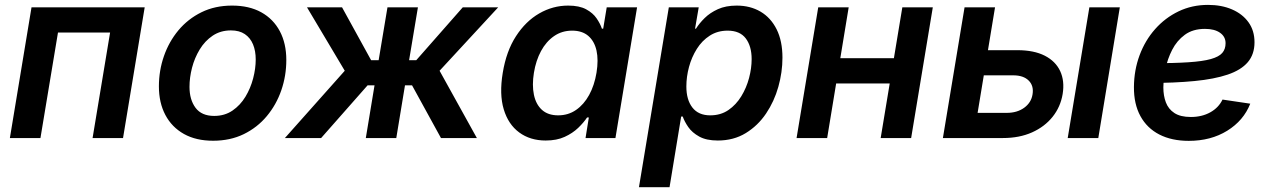

<svg xmlns="http://www.w3.org/2000/svg" viewBox="-20 -573 5271 797"><path d="M580.6 -542.5 490.7 0H364.3L437 -438H220.7L147.9 0H21L110.8 -542.5Z M864.7 11.2Q793.9 11.2 743.7 -16.8Q693.4 -44.9 666.5 -95.7Q639.6 -146.5 639.6 -214.4Q639.6 -279.8 660.4 -339.8Q681.2 -399.9 720.7 -447.3Q760.3 -494.6 816.4 -522.2Q872.6 -549.8 943.4 -549.8Q1014.2 -549.8 1064.5 -522Q1114.7 -494.1 1141.6 -443.4Q1168.5 -392.6 1168.5 -324.2Q1168.5 -258.3 1147.7 -198.2Q1127 -138.2 1087.4 -90.8Q1047.9 -43.5 991.7 -16.1Q935.5 11.2 864.7 11.2ZM869.1 -91.8Q912.6 -91.8 945.1 -114Q977.5 -136.2 998.8 -171.4Q1020 -206.5 1030.8 -247.6Q1041.5 -288.6 1041.5 -326.2Q1041.5 -361.8 1030.3 -388.9Q1019 -416 996.3 -431.4Q973.6 -446.8 938.5 -446.8Q895.5 -446.8 863 -425Q830.6 -403.3 809.1 -367.9Q787.6 -332.5 777.1 -291.7Q766.6 -251 766.6 -212.4Q766.6 -159.2 791.7 -125.5Q816.9 -91.8 869.1 -91.8Z M1162.6 0 1411.1 -279.3 1254.4 -542.5H1399.9L1520.5 -323.2H1551.8L1588.4 -542.5H1714.8L1678.2 -323.2H1708L1900.9 -542.5H2047.9L1804.7 -279.3L1959.5 0H1810.5L1690.4 -218.8H1661.1L1625 0H1498.5L1534.7 -218.8H1505.9L1313 0Z M2245.1 10.3Q2180.7 10.3 2135.3 -23.2Q2089.8 -56.6 2071 -119.4Q2052.2 -182.1 2066.9 -270.5Q2081.5 -360.4 2121.8 -422.6Q2162.1 -484.9 2218.5 -517.3Q2274.9 -549.8 2338.4 -549.8Q2384.8 -549.8 2413.1 -534.4Q2441.4 -519 2456.5 -496.8Q2471.7 -474.6 2478.5 -454.1H2483.9L2498.5 -542.5H2624.5L2534.7 0H2410.6L2424.3 -85.4H2417Q2402.8 -64 2379.9 -42Q2356.9 -20 2324 -4.9Q2291 10.3 2245.1 10.3ZM2296.9 -94.2Q2338.9 -94.2 2371.3 -116.7Q2403.8 -139.2 2425.5 -178.7Q2447.3 -218.3 2456.1 -271Q2464.8 -324.2 2456.1 -363.3Q2447.3 -402.3 2421.9 -424.1Q2396.5 -445.8 2355 -445.8Q2312.5 -445.8 2279.8 -423.1Q2247.1 -400.4 2225.8 -361.1Q2204.6 -321.8 2196.3 -271Q2188 -219.7 2196.3 -179.7Q2204.6 -139.6 2229.7 -116.9Q2254.9 -94.2 2296.9 -94.2Z M2632.3 204.1 2756.3 -542.5H2880.4L2865.2 -454.1H2869.1Q2882.8 -476.1 2905 -498Q2927.2 -520 2960 -534.9Q2992.7 -549.8 3038.1 -549.8Q3094.2 -549.8 3137 -524.7Q3179.7 -499.5 3203.9 -451.2Q3228 -402.8 3228 -333.5Q3228 -273.4 3210.9 -212.6Q3193.8 -151.9 3159.9 -101.6Q3126 -51.3 3075.7 -20.5Q3025.4 10.3 2959.5 10.3Q2912.1 10.3 2882.6 -6.1Q2853 -22.5 2837.2 -45.4Q2821.3 -68.4 2814 -89.4H2807.6L2759.3 204.1ZM2928.2 -94.2Q2971.7 -94.2 3003.7 -116.2Q3035.6 -138.2 3057.1 -173.3Q3078.6 -208.5 3089.4 -249.3Q3100.1 -290 3100.1 -327.6Q3100.1 -381.3 3075.7 -413.6Q3051.3 -445.8 3000.5 -445.8Q2958.5 -445.8 2926.3 -425Q2894 -404.3 2872.6 -370.1Q2851.1 -335.9 2840.1 -295.2Q2829.1 -254.4 2829.1 -213.9Q2829.1 -158.7 2854.2 -126.5Q2879.4 -94.2 2928.2 -94.2Z M3724.1 -331.5 3706.5 -226.6H3416.5L3434.1 -331.5ZM3502.9 -542.5 3413.6 0H3286.6L3376.5 -542.5ZM3852.1 -542.5 3762.2 0H3635.7L3725.6 -542.5Z M4043 -364.7H4203.1Q4272 -364.7 4316.9 -341.8Q4361.8 -318.8 4380.9 -277.8Q4399.9 -236.8 4391.1 -182.6Q4382.3 -129.4 4349.4 -88.1Q4316.4 -46.9 4263.9 -23.4Q4211.4 0 4143.1 0H3894L3983.9 -542.5H4110.4L4038.1 -104.5H4159.2Q4202.1 -104.5 4231.4 -125.7Q4260.7 -147 4266.1 -181.2Q4272 -216.8 4250.2 -238.5Q4228.5 -260.3 4186 -260.3H4025.4ZM4412.1 0 4502 -542.5H4628.4L4539.1 0Z M4914.6 11.7Q4843.8 11.7 4792.5 -14.6Q4741.2 -41 4713.9 -91.1Q4686.5 -141.1 4687 -211.9Q4687.5 -281.7 4710.4 -343.5Q4733.4 -405.3 4774.9 -452.1Q4816.4 -499 4872.3 -525.9Q4928.2 -552.7 4994.6 -552.7Q5050.8 -552.7 5094.2 -533.9Q5137.7 -515.1 5162.6 -480.5Q5187.5 -445.8 5187.5 -397.5Q5187.5 -347.7 5159.7 -314.9Q5131.8 -282.2 5076.4 -263.4Q5021 -244.6 4938.5 -236.6Q4856 -228.5 4747.1 -228.5L4760.7 -310.5Q4853 -310.5 4912.8 -314.5Q4972.7 -318.4 5006.3 -327.9Q5040 -337.4 5053.7 -353.3Q5067.4 -369.1 5067.4 -393.6Q5067.4 -420.9 5044.4 -437Q5021.5 -453.1 4981.9 -453.1Q4931.6 -453.1 4898.4 -428.7Q4865.2 -404.3 4845.7 -366.2Q4826.2 -328.1 4817.9 -286.4Q4809.6 -244.6 4809.1 -210Q4809.1 -175.8 4819.6 -147.9Q4830.1 -120.1 4855 -103.8Q4879.9 -87.4 4923.3 -87.4Q4969.2 -87.4 5003.9 -106.7Q5038.6 -126 5054.7 -159.7L5169.9 -142.6Q5142.1 -72.3 5074.2 -30.3Q5006.3 11.7 4914.6 11.7Z"/></svg>

Font: Inter 16pt SemiBold
Style: Italic
Weight: 600
Italic angle: -9.3988°
Version: Version 4.001;git-66647c0bb